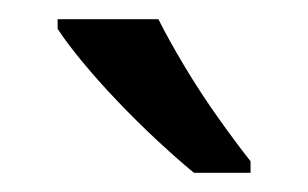

<svg xmlns="http://www.w3.org/2000/svg" viewBox="-20 -786 321 200"><path d="M145 -766Q156 -744 172.5 -716.5Q189 -689 207.5 -663Q226 -637 241 -618V-606H182Q165 -620 144 -639.5Q123 -659 102.5 -680.5Q82 -702 65.5 -722Q49 -742 40 -756V-766Z"/></svg>

Font: lkannada25
Style: Book
Weight: 400
Designer: Jelle Bosma - Monotype Design Team
Foundry: Monotype Imaging Inc.
Version: Version 2.003